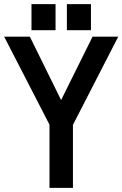

<svg xmlns="http://www.w3.org/2000/svg" viewBox="-46 -887 591 927"><path d="M222.2 -867.2V-741.2H106V-867.2ZM393.1 -867.2V-741.2H276.9V-867.2ZM306.2 20H192.9V-285.2L-25.9 -710H98.1L249 -403.8L400.9 -710H524.9L306.2 -284.2Z"/></svg>

Font: D-DIN-PRO SemiBold
Style: Bold
Weight: 600
Designer: datto
Foundry: CyberFei
Version: Version 1.000;hotconv 1.0.109;makeotfexe 2.5.65596